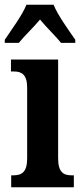

<svg xmlns="http://www.w3.org/2000/svg" viewBox="-34 -786 345 806"><path d="M-14 -619V-606H45C67 -634 108 -672 134 -704C158 -674 204 -630 222 -606H282V-619C256 -657 209 -721 191 -766H77C59 -721 11 -657 -14 -619ZM13 0H276V-50H267C232 -50 210 -63 210 -122V-536H12V-486H24C57 -486 80 -473 80 -418V-121C80 -63 57 -50 22 -50H13Z"/></svg>

Font: Noto Serif Khmer ExtraCondensed
Style: Bold
Weight: 700
Width: 2
Designer: Danh Hong and the Monotype Design Team
Foundry: Monotype Imaging Inc.
Version: Version 2.004